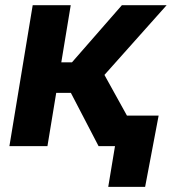

<svg xmlns="http://www.w3.org/2000/svg" viewBox="-20 -561 660 737"><path d="M16.1 0 105.5 -541H251.5L215.3 -321.8H256.3L447.8 -541H619.6L380.9 -273.4L532.2 0H358.4L252 -204.6H195.8L162.1 0ZM395.5 156.2 421.4 0H379.4L398.4 -117.2H588.9L537.1 156.2Z"/></svg>

Font: Inter 17pt
Style: Bold Italic
Weight: 700
Italic angle: -9.3988°
Version: Version 4.001;git-66647c0bb